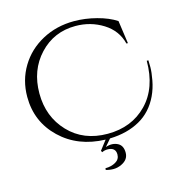

<svg xmlns="http://www.w3.org/2000/svg" viewBox="-128 -829 1077 1140"><g transform="rotate(-15 410.5 -259.5)"><path d="M474 117Q474 73 423 73Q407 73 390 81L385 71L429 14Q261 9 153 -94.5Q45 -198 45 -351Q45 -453 95 -536Q145 -619 233 -666.5Q321 -714 429 -714Q497 -714 567.5 -695.5Q638 -677 685 -646L705 -505H696Q675 -589 599 -636.5Q523 -684 430 -684Q297 -684 208.5 -589.5Q120 -495 120 -352Q120 -209 211.5 -112.5Q303 -16 451 -16Q599 -16 692.5 -112Q786 -208 786 -375H796Q797 -363 797 -332.5Q797 -302 788 -253.5Q779 -205 759 -162.5Q739 -120 709 -87Q679 -54 641 -33Q563 11 456 14L419 57Q462 42 496 61Q524 77 524 119.5Q524 162 480 183Q455 195 430 195Q405 195 383 188L384 178Q420 178 447 162.5Q474 147 474 117Z"/></g></svg>

Font: Cinzel Decorative
Style: Regular
Weight: 400
Designer: Natanael Gama
Version: Version 1.001;PS 001.001;hotconv 1.0.56;makeotf.lib2.0.21325